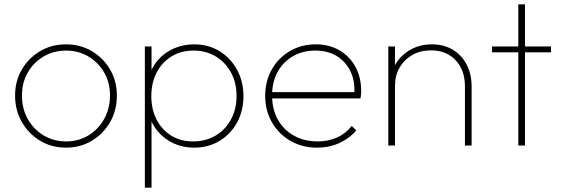

<svg xmlns="http://www.w3.org/2000/svg" viewBox="-20 -676 2611 892"><path d="M287 10Q220 10 166.5 -22Q113 -54 81.5 -109Q50 -164 50 -232Q50 -299 81.5 -353Q113 -407 166.5 -438.5Q220 -470 287 -470Q353 -470 406.5 -438.5Q460 -407 491.5 -353Q523 -299 523 -232Q523 -163 491.5 -108.5Q460 -54 406.5 -22Q353 10 287 10ZM287 -19Q345 -19 391 -47Q437 -75 464 -123.5Q491 -172 491 -233Q491 -292 464 -339Q437 -386 391 -413.5Q345 -441 287 -441Q229 -441 182.5 -413.5Q136 -386 109 -339Q82 -292 82 -232Q82 -171 109 -123Q136 -75 182.5 -47Q229 -19 287 -19Z M882 10Q830 10 786.5 -10Q743 -30 712.5 -66.5Q682 -103 670 -152V-309Q682 -360 713 -396Q744 -432 788 -451Q832 -470 882 -470Q948 -470 999.5 -438.5Q1051 -407 1081 -352.5Q1111 -298 1111 -229Q1111 -161 1081.5 -107Q1052 -53 1000 -21.5Q948 10 882 10ZM653 196V-460H684V-348L674 -237L684 -123V196ZM876 -19Q936 -19 981.5 -46Q1027 -73 1053 -121Q1079 -169 1079 -230Q1079 -292 1053 -339.5Q1027 -387 982 -414Q937 -441 879 -441Q821 -441 777 -414Q733 -387 708 -339.5Q683 -292 683 -229Q683 -168 707.5 -120.5Q732 -73 775.5 -46Q819 -19 876 -19Z M1453 10Q1384 10 1329.5 -21.5Q1275 -53 1243.5 -107.5Q1212 -162 1212 -231Q1212 -299 1242.5 -353Q1273 -407 1326.5 -438.5Q1380 -470 1447 -470Q1509 -470 1556.5 -442.5Q1604 -415 1631 -366Q1658 -317 1658 -253Q1658 -249 1657.5 -240.5Q1657 -232 1655 -219H1234V-248H1635L1626 -241Q1630 -300 1608 -345Q1586 -390 1544.5 -415.5Q1503 -441 1446 -441Q1386 -441 1340.5 -414.5Q1295 -388 1269.5 -341.5Q1244 -295 1244 -233Q1244 -169 1270.5 -121Q1297 -73 1345 -46Q1393 -19 1457 -19Q1505 -19 1545.5 -37Q1586 -55 1614 -91L1635 -70Q1604 -33 1556.5 -11.5Q1509 10 1453 10Z M2140 0V-275Q2140 -350 2097 -396Q2054 -442 1982 -442Q1933 -442 1895.5 -420.5Q1858 -399 1836.5 -362Q1815 -325 1815 -276L1794 -288Q1794 -340 1819.5 -381Q1845 -422 1888.5 -446Q1932 -470 1987 -470Q2042 -470 2083.5 -445Q2125 -420 2148 -376Q2171 -332 2171 -275V0ZM1784 0V-460H1815V0Z M2388 0V-656H2419V0ZM2266 -433V-460H2540V-433Z"/></svg>

Font: Outfit Thin
Style: Regular
Weight: 100
Designer: Rodrigo Fuenzalida
Foundry: fragTYPE
Version: Version 1.100;gftools[0.9.27]